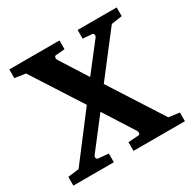

<svg xmlns="http://www.w3.org/2000/svg" viewBox="-150 -821 970 971"><g transform="rotate(-30 335.0 -335.5)"><path d="M661.1 0H360.8V-50.8L421.9 -55.2Q428.7 -56.2 430.4 -63Q432.1 -69.8 426.8 -79.1L314.9 -254.9L180.2 -80.1Q173.8 -70.8 176.8 -64Q179.7 -57.1 186 -56.2L246.1 -50.8V0H9.8V-50.8L74.2 -59.1L272.9 -319.8L85.9 -610.8L22.9 -620.1V-670.9H315.9V-620.1L263.2 -615.2Q257.3 -615.2 254.9 -607.9Q252.4 -600.6 257.8 -590.8L357.9 -433.1L481 -591.8Q487.3 -600.1 484.6 -608.2Q481.9 -616.2 475.1 -616.2L421.9 -620.1V-670.9H649.9V-620.1L586.9 -610.8L399.9 -368.2L598.1 -59.1L661.1 -50.8Z"/></g></svg>

Font: Veleka
Style: Bold
Weight: 700
Designer: Stefan Peev, Context Ltd, 2016; SIL International, 1997-2014.
Foundry: Stefan Peev, Context Ltd, 2016
Version: Version 1.000